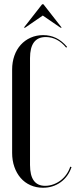

<svg xmlns="http://www.w3.org/2000/svg" viewBox="-20 -873 360 902"><path d="M37 -546Q37 -581 47.5 -611Q58 -641 77.5 -662.5Q97 -684 124 -696Q151 -708 183 -708Q249 -708 295 -653L291 -649Q250 -699 195 -699Q121 -699 121 -600V-98Q121 0 192 0Q212 0 231 -7Q250 -14 265.5 -26Q281 -38 292.5 -54.5Q304 -71 310 -90L316 -88Q301 -43 265 -17Q229 9 182 9Q150 9 123 -3Q96 -15 77 -37Q58 -59 47.5 -89Q37 -119 37 -155ZM178 -853H184L270 -743H264L181 -800L98 -743H92Z"/></svg>

Font: Moniqa SemBd Narrow Display
Style: Regular
Weight: 600
Width: 4
Designer: Rajesh Rajput
Foundry: Rajesh Rajput
Version: Version 1.000